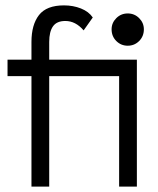

<svg xmlns="http://www.w3.org/2000/svg" viewBox="-20 -694 587 714"><path d="M97 0V-411H8V-472H97V-538Q97 -602 125 -638Q153 -674 218 -674Q252 -674 281 -662.5Q310 -651 325 -629L291 -581Q261 -616 223 -616Q191 -616 177 -596Q163 -576 163 -538V-472H489V0H423V-411H163V0ZM455 -524Q430 -524 412.5 -541.5Q395 -559 395 -585Q395 -609 412.5 -626.5Q430 -644 455 -644Q480 -644 497.5 -626.5Q515 -609 515 -585Q515 -559 497.5 -541.5Q480 -524 455 -524Z"/></svg>

Font: Lil Grotesk
Style: Regular
Weight: 400
Designer: Bastien Sozeau
Foundry: NBR — Bastien Sozeau
Version: Version 4.002; ttfautohint (v1.8.4.7-5d5b)